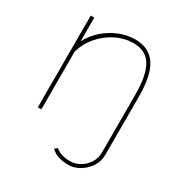

<svg xmlns="http://www.w3.org/2000/svg" viewBox="-164 -649 892 941"><g transform="rotate(30 282.5 -178.5)"><path d="M354 170Q325 170 299.5 162.5Q274 155 254 136L270 124Q288 140 310 145Q332 150 353 150Q381 150 407 135Q433 120 450 94Q467 68 467 36V-289Q467 -402 435.5 -454.5Q404 -507 334 -507Q284 -507 236.5 -483.5Q189 -460 154 -419.5Q119 -379 104 -328V0H84V-519H104V-385Q126 -427 162 -459Q198 -491 242.5 -509Q287 -527 333 -527Q373 -527 402 -512.5Q431 -498 450 -469Q469 -440 478 -395Q487 -350 487 -289V36Q487 75 466.5 105Q446 135 415.5 152.5Q385 170 354 170Z"/></g></svg>

Font: Raleway Thin
Style: Regular
Weight: 100
Designer: Matt McInerney, Pablo Impallari, Rodrigo Fuenzalida
Foundry: Matt McInerney, Pablo Impallari, Rodrigo Fuenzalida
Version: Version 4.026